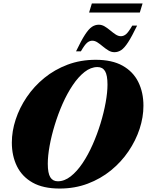

<svg xmlns="http://www.w3.org/2000/svg" viewBox="-20 -1076 850 1111"><path d="M810 -464Q810 -398 787.8 -330.2Q765.5 -262.5 723.5 -200.5Q681.5 -138.5 622 -90Q562.5 -41.5 487.5 -13.2Q412.5 15 325 15Q230 15 169 -19.2Q108 -53.5 78.2 -113.8Q48.5 -174 48.5 -251Q48.5 -317 70.8 -384.8Q93 -452.5 135 -514.5Q177 -576.5 236.5 -625Q296 -673.5 371 -701.8Q446 -730 533.5 -730Q628.5 -730 689.5 -695.8Q750.5 -661.5 780.2 -601.5Q810 -541.5 810 -464ZM256.5 -128.5Q256.5 -74 271 -50.5Q285.5 -27 314.5 -27Q353 -27 389.2 -55.5Q425.5 -84 457.8 -132Q490 -180 516.2 -239.5Q542.5 -299 561.8 -362Q581 -425 591.5 -483.5Q602 -542 602 -586.5Q602 -641 587.8 -664.5Q573.5 -688 544 -688Q505.5 -688 469.2 -659.5Q433 -631 400.8 -583Q368.5 -535 342.2 -475.5Q316 -416 296.8 -353Q277.5 -290 267 -231.8Q256.5 -173.5 256.5 -128.5ZM773.5 -928Q743 -865 721.5 -831.8Q700 -798.5 681.5 -786.2Q663 -774 642 -774Q624 -774 607.5 -784Q591 -794 575.2 -807.2Q559.5 -820.5 544.2 -830.5Q529 -840.5 514 -840.5Q498.5 -840.5 484.2 -828.8Q470 -817 448 -779H420Q450.5 -842.5 472 -875.5Q493.5 -908.5 512 -920.8Q530.5 -933 551.5 -933Q569.5 -933 586 -923Q602.5 -913 618.2 -899.8Q634 -886.5 649.2 -876.5Q664.5 -866.5 679.5 -866.5Q695.5 -866.5 709.5 -878.2Q723.5 -890 745.5 -928ZM495.5 -1003.5 511.5 -1056H805L789 -1003.5Z"/></svg>

Font: Newsreader 72pt ExtraBold
Style: Italic
Weight: 800
Italic angle: -17°
Designer: Hugues Gentile
Foundry: Production Type
Version: Version 1.003; ttfautohint (v1.8.3)